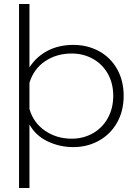

<svg xmlns="http://www.w3.org/2000/svg" viewBox="-20 -719 692 958"><path d="M75 -699H127V-383Q162 -437 218 -466Q274 -495 346 -495Q416 -495 473.5 -464Q531 -433 564 -375Q597 -317 597 -241Q597 -165 564 -107Q531 -49 473.5 -17Q416 15 346 15Q277 15 217 -14Q157 -43 127 -98V219H75ZM545 -241Q545 -304 517.5 -352Q490 -400 442.5 -426Q395 -452 338 -452Q262 -452 205 -413.5Q148 -375 127 -306V-175Q147 -106 205 -66.5Q263 -27 338 -27Q395 -27 442.5 -53.5Q490 -80 517.5 -129Q545 -178 545 -241Z"/></svg>

Font: Prompt ExtraLight
Style: Regular
Weight: 275
Designer: Katatrad Team
Foundry: CadsonDemak
Version: Version 1.000